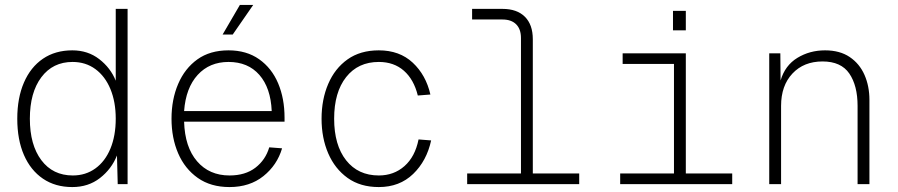

<svg xmlns="http://www.w3.org/2000/svg" viewBox="-20 -746 3640 778"><path d="M273 12Q204 12 154 -22Q104 -56 77 -118Q50 -180 50 -265Q50 -349 77 -411.5Q104 -474 154 -508Q204 -542 273 -542Q336 -542 382 -506.5Q428 -471 449 -419V-710H497V0H457L454 -116Q432 -61 385 -24.5Q338 12 273 12ZM275 -35Q327 -35 366.5 -63.5Q406 -92 427.5 -144Q449 -196 449 -265Q449 -333 427.5 -385Q406 -437 366.5 -466Q327 -495 274 -495Q194 -495 147.5 -433Q101 -371 101 -265Q101 -159 147.5 -97Q194 -35 275 -35Z M910 12Q834 12 781.5 -25Q729 -62 702 -124.5Q675 -187 675 -265Q675 -343 702 -406Q729 -469 780 -505.5Q831 -542 906 -542Q979 -542 1030 -506Q1081 -470 1107 -408.5Q1133 -347 1133 -269V-253H726Q729 -150 778.5 -92.5Q828 -35 910 -35Q974 -35 1015 -66.5Q1056 -98 1071 -149L1123 -145Q1103 -77 1047.5 -32.5Q992 12 910 12ZM726 -296H1081Q1077 -390 1031 -442.5Q985 -495 906 -495Q829 -495 781 -442.5Q733 -390 726 -296ZM882 -606 952 -726H1006L923 -606Z M1515 12Q1440 12 1388.5 -25Q1337 -62 1310 -124.5Q1283 -187 1283 -265Q1283 -343 1310 -406Q1337 -469 1388.5 -505.5Q1440 -542 1515 -542Q1599 -542 1652.5 -492Q1706 -442 1724 -363L1673 -359Q1657 -424 1616.5 -459.5Q1576 -495 1515 -495Q1431 -495 1382.5 -433.5Q1334 -372 1334 -265Q1334 -158 1382.5 -96.5Q1431 -35 1515 -35Q1576 -35 1619 -73Q1662 -111 1676 -181L1727 -177Q1709 -94 1654 -41Q1599 12 1515 12Z M1873 0V-43H2091V-592Q2091 -628 2071.5 -647.5Q2052 -667 2016 -667H1893V-710H2016Q2075 -710 2107 -678Q2139 -646 2139 -587V-43H2327V0Z M2493 0V-43H2711V-487H2503V-530H2759V-43H2947V0ZM2707 -623V-702H2759V-623Z M3097 0V-530H3142L3143 -420Q3161 -481 3211 -511.5Q3261 -542 3323 -542Q3383 -542 3423 -515Q3463 -488 3483 -442.5Q3503 -397 3503 -341V0H3455V-317Q3455 -399 3421.5 -448Q3388 -497 3313 -497Q3237 -497 3191 -448Q3145 -399 3145 -317V0Z"/></svg>

Font: Geist Mono UltraLight
Style: Regular
Weight: 200
Monospace: yes
Designer: Basement.studio, Andrés Briganti, Mateo Zaragoza
Foundry: Basement.studio, Vercel, Andrés Briganti, Guido Ferreyra, Mateo Zaragoza
Version: Version 1.400; ttfautohint (v1.8.4.7-5d5b)